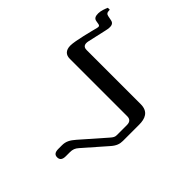

<svg xmlns="http://www.w3.org/2000/svg" viewBox="-232 -1026 1189 1189"><g transform="rotate(45 362.0 -431.5)"><path d="M461 7C483 7 494 -7 494 -36V-70C494 -96 500 -111 516 -129L644 -275C669 -303 677 -326 677 -353V-495C677 -546 661 -592 594 -592H120C94 -592 83 -607 90 -639L117 -759C128 -805 121 -824 97 -829L67 -835C52 -838 45 -845 45 -866V-870H28C22 -857 10 -827 10 -804C10 -781 15 -764 37 -761L60 -757C71 -754 72 -748 69 -735C60 -699 29 -583 29 -541C29 -500 50 -480 84 -480H588C611 -480 625 -468 625 -440V-352C625 -336 620 -327 604 -309L468 -154C442 -124 429 -101 429 -67V-36C429 -5 440 7 461 7Z"/></g></svg>

Font: Noto Serif Hebrew SemiCondensed Medium
Style: Regular
Weight: 500
Width: 4
Designer: Monotype Design Team
Foundry: Monotype Imaging Inc.
Version: Version 2.004